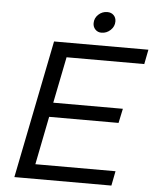

<svg xmlns="http://www.w3.org/2000/svg" viewBox="-58 -921 787 970"><g transform="rotate(5 335.0 -436.0)"><path d="M261.5 -626 214.5 -391.5H567.5L552 -318.5H200L151.5 -74H558L543.5 0H51.5L191.5 -700H670L655.5 -626ZM447 -871.5Q467 -871.5 479.2 -859.2Q491.5 -847 491.5 -827.5Q491.5 -802 471.8 -783.5Q452 -765 426 -765Q407 -765 394.8 -777.8Q382.5 -790.5 382.5 -809.5Q382.5 -835.5 401.8 -853.5Q421 -871.5 447 -871.5Z"/></g></svg>

Font: Argentum Sans Light
Style: Italic
Weight: 300
Italic angle: -11.3°
Designer: Julieta Ulanovsky (font), Owen Earl (portions from Jones font), Cristiano Sobral (main changes and remaster)
Foundry: Julieta Ulanovsky (font), Owen Earl (portions from Jones font), Cristiano Sobral (main changes and remaster)
Version: Version 3.127